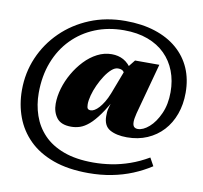

<svg xmlns="http://www.w3.org/2000/svg" viewBox="-88 -784 1065 1008"><g transform="rotate(10 445.0 -280.0)"><path d="M613.5 -89.5Q557 -89.5 522.2 -109.2Q487.5 -129 487.5 -180.5Q487.5 -190.5 488.2 -201.8Q489 -213 492.5 -224.5L511.5 -292H523.5Q490 -228.5 462 -189.5Q434 -150.5 409.8 -129.8Q385.5 -109 362.5 -101.2Q339.5 -93.5 315.5 -93.5Q261 -93.5 238 -124Q215 -154.5 215 -198.5Q215 -238 227.5 -280.5Q240 -323 263 -363Q286 -403 316.5 -435.2Q347 -467.5 383.8 -486.5Q420.5 -505.5 460.5 -505.5Q495.5 -505.5 523.2 -490.5Q551 -475.5 575.5 -437.5L550 -398.5Q544 -415 535.8 -426.2Q527.5 -437.5 505.5 -437.5Q489 -437.5 471.5 -422Q454 -406.5 437.8 -381.8Q421.5 -357 408.5 -328.5Q395.5 -300 388.2 -272.5Q381 -245 381 -225Q381 -207.5 385.8 -201.8Q390.5 -196 402.5 -196Q411 -196 422.2 -202.5Q433.5 -209 445.5 -222.2Q457.5 -235.5 469.5 -255.2Q481.5 -275 492 -301.5L546.5 -444.5L586 -494H715.5L642 -222.5Q638.5 -207.5 636.5 -196.5Q634.5 -185.5 634.5 -176.5Q634.5 -157.5 641.8 -150Q649 -142.5 662 -142.5Q690.5 -142.5 722.2 -170.2Q754 -198 776.2 -247.8Q798.5 -297.5 798.5 -362.5Q798.5 -423.5 779 -474.2Q759.5 -525 722 -562.2Q684.5 -599.5 629.2 -620Q574 -640.5 502.5 -640.5Q418.5 -640.5 348.5 -612Q278.5 -583.5 226.5 -530.5Q174.5 -477.5 146 -403.5Q117.5 -329.5 117.5 -238.5Q117.5 -176 136.8 -119.8Q156 -63.5 197 -20.5Q238 22.5 303.8 47Q369.5 71.5 462 71.5Q509.5 71.5 558 64Q606.5 56.5 655.8 39.2Q705 22 753.5 -6.5L777 36Q731.5 65.5 679.8 86.8Q628 108 570 119.2Q512 130.5 447 130.5Q338 130.5 258.8 101.8Q179.5 73 128.5 22.2Q77.5 -28.5 52.8 -95.2Q28 -162 28 -238.5Q28 -331 63 -412.5Q98 -494 161.8 -556.5Q225.5 -619 311.8 -654.5Q398 -690 501 -690Q589.5 -690 659.2 -667.5Q729 -645 777.8 -603Q826.5 -561 851.8 -503Q877 -445 877 -373Q877 -310.5 858.2 -258.8Q839.5 -207 804.8 -169.2Q770 -131.5 721.5 -110.5Q673 -89.5 613.5 -89.5Z"/></g></svg>

Font: Newsreader 24pt ExtraBold
Style: Regular
Weight: 800
Designer: Hugues Gentile
Foundry: Production Type
Version: Version 1.003